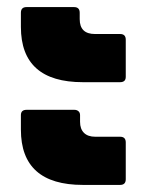

<svg xmlns="http://www.w3.org/2000/svg" viewBox="-20 -551 420 542"><path d="M214 -319Q39 -319 39 -475V-515Q39 -531 55 -531H189Q205 -531 205 -515V-497Q205 -455 248 -455H319Q335 -455 335 -439V-334Q335 -319 319 -319ZM214 -29Q39 -29 39 -185V-226Q39 -241 55 -241H190Q197 -241 201.5 -237Q206 -233 206 -226V-207Q206 -187 217 -176Q228 -165 249 -165H319Q335 -165 335 -149V-45Q335 -29 319 -29Z"/></svg>

Font: LINE Seed Sans TH App ExtraBold
Style: Regular
Weight: 800
Designer: Dalton Maag Ltd | Thai characters by Cadson Demak Co.,Ltd.
Foundry: Dalton Maag Ltd
Version: Version 1.003